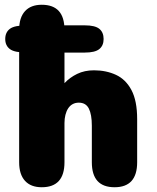

<svg xmlns="http://www.w3.org/2000/svg" viewBox="-20 -782 659 807"><path d="M2 -618Q2 -646 21.5 -660.8Q41 -675.5 92 -675.5H336Q379.5 -675.5 397.5 -660.8Q415.5 -646 415.5 -618Q415.5 -590.5 397.5 -575.8Q379.5 -561 336 -561H92Q41 -561 21.5 -575.8Q2 -590.5 2 -618ZM461.5 5Q366 5 366 -100V-253.5Q366 -300.5 353.5 -325.5Q341 -350.5 311 -350.5Q296.5 -350.5 285.2 -344.2Q274 -338 266.5 -326.5Q259 -315 255 -299.2Q251 -283.5 251 -264.5V-100Q251 5 155.5 5Q109.5 5 85 -22Q60.5 -49 60.5 -100V-657Q60.5 -708 85 -735Q109.5 -762 155.5 -762Q251 -762 251 -657V-432.5Q273.5 -456.5 304.5 -471.5Q335.5 -486.5 375 -486.5Q426 -486.5 467.2 -467.5Q508.5 -448.5 532.5 -403.5Q556.5 -358.5 556.5 -281V-100Q556.5 5 461.5 5Z"/></svg>

Font: Sono ExtraLight Monospace ExtraBold
Style: Regular
Weight: 800
Version: Version 2.112